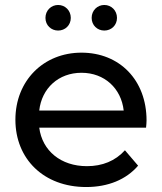

<svg xmlns="http://www.w3.org/2000/svg" viewBox="-20 -747 652 773"><path d="M214 -624C242 -624 265 -645 265 -675C265 -705 242 -727 214 -727C186 -727 163 -705 163 -675C163 -645 186 -624 214 -624ZM400 -624C428 -624 451 -645 451 -675C451 -705 428 -727 400 -727C372 -727 349 -705 349 -675C349 -645 372 -624 400 -624ZM570 -262C570 -425 461 -535 308 -535C155 -535 42 -422 42 -265C42 -107 156 6 327 6C415 6 488 -24 536 -80L483 -142C444 -99 392 -78 330 -78C225 -78 150 -140 138 -233H568C569 -242 570 -254 570 -262ZM308 -454C401 -454 468 -391 478 -302H138C148 -392 216 -454 308 -454Z"/></svg>

Font: AWKNG-Font Medium
Style: Regular
Weight: 500
Designer: Awakening Church
Foundry: Awakening Church
Version: Version 1.700;PS 001.700;hotconv 1.0.88;makeotf.lib2.5.64775